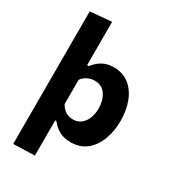

<svg xmlns="http://www.w3.org/2000/svg" viewBox="-223 -858 1038 1166"><g transform="rotate(30 296.0 -275.0)"><path d="M61.5 196.5V-733L211 -746V-442.5H223.5Q244 -472 277.8 -492.2Q311.5 -512.5 359.5 -512.5Q423 -512.5 467 -477.8Q511 -443 533.8 -383.8Q556.5 -324.5 556.5 -250Q556.5 -180.5 534.8 -120.5Q513 -60.5 468.5 -23.5Q424 13.5 356 13.5Q310.5 13.5 277.2 -4.5Q244 -22.5 220 -54H211V192ZM299.5 -113.5Q335 -113.5 358 -133Q381 -152.5 392.2 -183.2Q403.5 -214 403.5 -249Q403.5 -304 377.5 -344Q351.5 -384 298.5 -384Q272.5 -384 249.2 -372.2Q226 -360.5 211 -339.5V-169.5Q224.5 -144 246.5 -128.8Q268.5 -113.5 299.5 -113.5Z"/></g></svg>

Font: Heraclito
Style: Bold
Weight: 700
Designer: Kostas Bartsokas (font) & Cristiano Sobral (main changes)
Foundry: Kostas Bartsokas (font) & Cristiano Sobral (main changes)
Version: Version 1.00;July 8, 2020;FontCreator 13.0.0.2655 64-bit